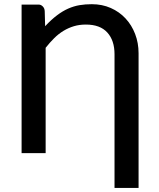

<svg xmlns="http://www.w3.org/2000/svg" viewBox="-20 -748 776 938"><path d="M200.5 -620Q231 -652.5 258.5 -673.2Q286 -694 313.2 -706Q340.5 -718 368.5 -722.8Q396.5 -727.5 428.5 -727.5Q479 -727.5 521 -709Q563 -690.5 593.2 -658Q623.5 -625.5 640.2 -581.8Q657 -538 657 -488V170H539.5V-483Q539.5 -550.5 504.2 -589.2Q469 -628 399.5 -628Q368 -628 341.2 -620Q314.5 -612 290.5 -597.5Q266.5 -583 245 -561.8Q223.5 -540.5 203 -514.5V0H85.5V-725.5H170Q180 -725.5 189 -716.5Q198 -707.5 198.5 -693Z"/></svg>

Font: Lato SemiBold
Style: Regular
Weight: 600
Designer: Lukasz Dziedzic with Adam Twardoch and Botio Nikoltchev
Foundry: tyPoland Lukasz Dziedzic
Version: Version 2.015; 2015-08-06; http://www.latofonts.com/